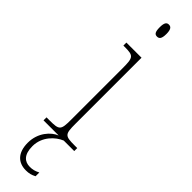

<svg xmlns="http://www.w3.org/2000/svg" viewBox="-334 -709 906 906"><g transform="rotate(45 118.5 -256.0)"><path d="M124 -658C138 -658 147 -666 147 -698C147 -729 138 -738 124 -738C110 -738 102 -729 102 -698C102 -666 110 -658 124 -658ZM25 0H126C90 14 47 60 47 127C47 195 82 226 133 226C154 226 168 222 185 213V188C165 198 153 201 134 201C100 201 74 180 74 123C74 59 122 15 160 0H230V-20H212C148 -20 143 -25 143 -95V-536H42V-516H51C110 -516 115 -509 115 -437V-95C115 -25 110 -20 45 -20H25Z"/></g></svg>

Font: Noto Serif Devanagari Condensed Thin
Style: Regular
Weight: 100
Width: 3
Designer: Universal Thirst, Indian Type Foundry and the Monotype Design Team
Foundry: Monotype Imaging Inc.
Version: Version 2.004